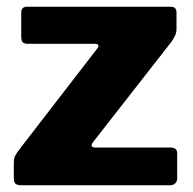

<svg xmlns="http://www.w3.org/2000/svg" viewBox="-20 -550 572 570"><path d="M45 0Q31 0 26 -4.5Q21 -9 21 -23V-64Q21 -79 24.5 -86.5Q28 -94 41 -111L268 -405Q280 -420 259 -420H63Q52 -420 47.5 -424.5Q43 -429 43 -441V-512Q43 -530 60 -530H487Q504 -530 504 -513V-465Q504 -454 500.5 -446Q497 -438 489 -426L257 -129Q244 -112 264 -112H486Q506 -112 506 -95V-20Q506 -12 500.5 -6Q495 0 484 0H45Z"/></svg>

Font: Libre Franklin Thin ExtraBold
Style: Regular
Weight: 800
Version: Version 3.000